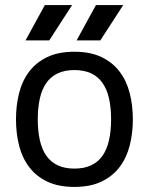

<svg xmlns="http://www.w3.org/2000/svg" viewBox="-20 -736 595 767"><path d="M43.9 -259.3Q43.9 -315.4 56.4 -364.5Q68.8 -413.6 96.7 -450.2Q124.5 -486.8 168.9 -508.1Q213.4 -529.3 277.3 -529.3Q340.8 -529.3 385.3 -508.1Q429.7 -486.8 457.5 -450.2Q485.4 -413.6 498 -364.5Q510.7 -315.4 510.7 -259.3Q510.7 -203.1 498 -154.1Q485.4 -105 457.5 -68.4Q429.7 -31.7 385.3 -10.5Q340.8 10.7 277.3 10.7Q213.4 10.7 168.9 -10.5Q124.5 -31.7 96.7 -68.4Q68.8 -105 56.4 -154.1Q43.9 -203.1 43.9 -259.3ZM130.9 -259.3Q130.9 -212.4 139.2 -175.8Q147.5 -139.2 165 -114Q182.6 -88.9 210.4 -75.7Q238.3 -62.5 277.3 -62.5Q316.4 -62.5 344.2 -75.7Q372.1 -88.9 389.6 -114Q407.2 -139.2 415.5 -175.8Q423.8 -212.4 423.8 -259.3Q423.8 -306.2 415.5 -342.8Q407.2 -379.4 389.6 -404.5Q372.1 -429.7 344.2 -442.9Q316.4 -456.1 277.3 -456.1Q238.3 -456.1 210.4 -442.9Q182.6 -429.7 165 -404.5Q147.5 -379.4 139.2 -342.8Q130.9 -306.2 130.9 -259.3ZM159.2 -715.8H268.1L176.8 -574.7H82ZM363.3 -715.8H472.2L380.9 -574.7H286.1Z"/></svg>

Font: Arian AMU
Style: Regular
Weight: 400
Designer: Ruben Hakobyan (Tarumian)
Foundry: Ruben Hakobyan (Tarumian)
Version: Version 4.003